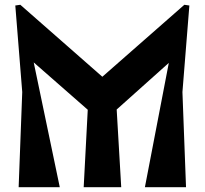

<svg xmlns="http://www.w3.org/2000/svg" viewBox="-20 -783 857 803"><path d="M58 0 73 -398 44 -760 65 -763 408 -462 751 -763 772 -760 743 -398 758 0H586L686 -520L468 -325L487 0H330L347 -324L121 -522L230 0Z"/></svg>

Font: Trickster
Style: Regular
Weight: 400
Designer: Jean-Baptiste Morizot
Foundry: Jean-Baptiste Morizot
Version: Version 2.000;PS 2.0;hotconv 1.0.88;makeotf.lib2.5.647800